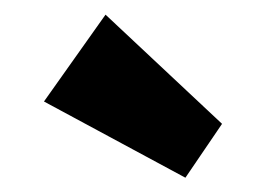

<svg xmlns="http://www.w3.org/2000/svg" viewBox="-20 -758 363 262"><path d="M233 -515.5 40 -619.5 124 -738 283 -589Z"/></svg>

Font: Marine Company Thin
Style: Regular
Weight: 100
Designer: Rodrigo Fuenzalida
Foundry: fragTYPE
Version: Version 1.000